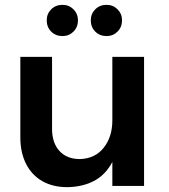

<svg xmlns="http://www.w3.org/2000/svg" viewBox="-20 -768 696 793"><path d="M195 -236Q195 -178 225.5 -144.5Q256 -111 310 -111Q373 -113 408.5 -158Q444 -203 444 -271H478Q478 -174 451 -113.5Q424 -53 375 -24.5Q326 4 258 5Q198 5 154.5 -20Q111 -45 87.5 -91.5Q64 -138 64 -201V-533H195ZM444 -533H575V0H444ZM238 -748Q265 -748 283.5 -729.5Q302 -711 302 -684Q302 -656 283.5 -637.5Q265 -619 238 -619Q210 -619 191.5 -637.5Q173 -656 173 -684Q173 -711 191.5 -729.5Q210 -748 238 -748ZM420 -748Q447 -748 465.5 -729.5Q484 -711 484 -684Q484 -656 465.5 -637.5Q447 -619 420 -619Q392 -619 373.5 -637.5Q355 -656 355 -684Q355 -711 373.5 -729.5Q392 -748 420 -748Z"/></svg>

Font: Alexandria Medium
Style: Regular
Weight: 500
Designer: Mohamed Gaber
Foundry: Kief Type Foundry
Version: Version 5.100